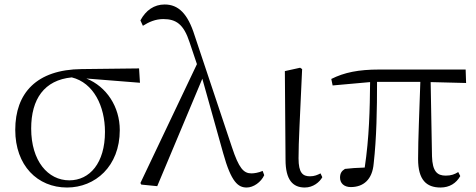

<svg xmlns="http://www.w3.org/2000/svg" viewBox="-20 -822 2123 856"><path d="M279 14C404 14 514 -80 514 -242C514 -346 455 -436 365 -472L604 -453L600 -517L344 -514C143 -512 48 -407 48 -243C48 -84 147 14 279 14ZM300 -477C397 -453 448 -349 448 -234C448 -95 380 -18 289 -18C194 -18 119 -104 119 -249C119 -380 177 -465 300 -477Z M1080 14C1110 14 1144 -10 1158 -41L1151 -60C1133 -52 1113 -49 1101 -49C1066 -49 1045 -72 1014 -166L848 -663C817 -762 775 -802 714 -802C667 -802 630 -776 606 -731L617 -707C644 -724 673 -737 708 -737C765 -737 799 -714 825 -634L858 -536L606 -6L610 1L681 8L882 -471L975 -139C1011 -9 1042 14 1080 14Z M1339 14C1376 14 1405 -10 1417 -32L1409 -49C1395 -42 1382 -36 1362 -36C1330 -36 1311 -51 1311 -116C1311 -195 1317 -282 1327 -514L1318 -520L1250 -505L1253 -110C1253 -19 1286 14 1339 14Z M1944 14C1984 14 2014 -5 2032 -37L2023 -55C2007 -45 1992 -39 1967 -39C1929 -39 1908 -58 1906 -125L1900 -456L2058 -452L2056 -512H1671C1578 -512 1515 -499 1457 -470L1463 -441L1630 -456C1629 -335 1626 -208 1606 -75C1571 -74 1543 -72 1518 -69C1503 -60 1496 -49 1496 -30C1496 -6 1513 12 1544 12C1600 12 1640 -21 1646 -93C1659 -208 1661 -335 1661 -457H1854C1850 -329 1844 -204 1844 -113C1844 -20 1881 14 1944 14Z"/></svg>

Font: Noto Serif TC Light
Style: Regular
Weight: 300
Designer: Ryoko NISHIZUKA 西塚涼子 (kana & ideographs); Frank Grießhammer (Latin, Greek & Cyrillic); Wenlong ZHANG 张文龙 (bopomofo); San
Foundry: Adobe
Version: Version 2.001;hotconv 1.1.0;makeotfexe 2.6.0